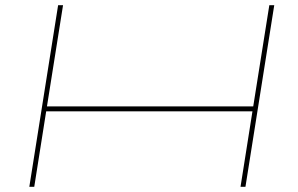

<svg xmlns="http://www.w3.org/2000/svg" viewBox="-20 -720 1147 740"><path d="M93 0 204 -700H223L161 -310H956L1018 -700H1037L926 0H907L953 -291H158L112 0Z"/></svg>

Font: Georama Extra Expanded Thin
Style: Italic
Weight: 100
Width: 8
Italic angle: -9°
Designer: Jean-Baptiste Levee
Foundry: Production Type
Version: Version 1.000